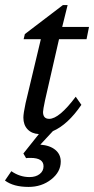

<svg xmlns="http://www.w3.org/2000/svg" viewBox="-48 -525 374 763"><path d="M65.4 217.8Q5.4 217.8 -28.3 192.4L-2.9 155.3Q30.8 178.7 69.3 178.7Q94.2 178.7 109.6 166.7Q125 154.8 125 135.7Q125 102.5 73.2 102.5Q59.6 102.5 55.7 103.5L44.9 85L106.4 7.8Q78.1 6.3 61.5 -11.2Q44.9 -28.8 44.9 -57.6Q44.9 -74.2 53.7 -115.2L114.3 -369.1H45.9L50.8 -389.6L202.1 -504.9H220.7L199.2 -418H305.7L295.9 -369.1H186.5L130.9 -126Q123 -88.4 123 -80.1Q123 -52.7 147.5 -52.7Q187 -52.7 252.9 -140.6L275.4 -108.4Q221.2 -29.3 162.1 -3.9L112.3 49.8Q150.4 52.7 171.9 70.6Q193.4 88.4 193.4 117.2Q193.4 158.2 155.5 188Q117.7 217.8 65.4 217.8Z"/></svg>

Font: Crimson Pro
Style: Italic
Weight: 400
Italic angle: -12°
Designer: Jacques Le Bailly
Foundry: Baron von Fonthausen
Version: Version 1.003